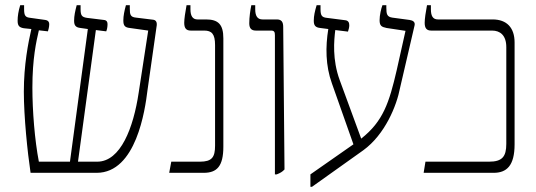

<svg xmlns="http://www.w3.org/2000/svg" viewBox="-20 -667 2067 741"><path d="M98 0H353C506 0 540 -244 549 -317L585 -570C586 -583 581 -590 570 -591L505 -599C483 -601 481 -611 481 -634V-647H466C460 -625 456 -606 456 -588C456 -568 462 -561 481 -559L552 -549L515 -308C495 -175 446 -43 355 -43H281L350 -551L390 -546C393 -553 395 -563 395 -574C395 -582 392 -589 381 -590L316 -598C296 -601 291 -607 291 -632V-647H276C270 -624 266 -606 266 -587C266 -569 272 -561 291 -559L319 -555L250 -43H130C114 -126 105 -239 105 -329C105 -441 120 -507 130 -550L165 -546C167 -553 170 -563 170 -574C170 -581 167 -588 155 -590L98 -598C78 -600 73 -606 73 -632V-647H58C51 -624 48 -605 48 -587C48 -568 54 -561 72 -558L101 -555C89 -502 72 -417 72 -313C72 -217 86 -80 98 0Z M633 0H766C817 0 842 -25 842 -101V-519C842 -573 822 -592 775 -592H742C724 -592 715 -605 715 -631V-647H700C695 -620 691 -594 691 -579C691 -559 698 -549 716 -549H768C797 -549 810 -536 810 -493V-105C810 -60 798 -43 751 -43H641Z M1041 6H1048C1061 1 1070 -4 1078 -13L1073 -563C1073 -583 1066 -592 1048 -592H993C974 -592 965 -605 965 -631V-647H950C946 -628 942 -601 942 -577C942 -558 950 -549 967 -549H1026C1038 -549 1041 -544 1041 -531Z M1178 54H1184L1382 -87C1466 -148 1511 -259 1524 -328L1580 -569C1583 -582 1574 -588 1561 -590L1494 -599C1474 -602 1471 -612 1471 -637V-647H1456C1451 -634 1445 -609 1445 -589C1445 -567 1453 -563 1472 -559L1545 -548L1511 -396C1482 -271 1459 -199 1374 -132L1291 -358C1262 -437 1269 -511 1274 -551L1323 -545C1326 -555 1328 -561 1328 -570C1328 -581 1323 -588 1312 -589L1242 -598C1222 -600 1217 -607 1217 -632V-647H1202C1195 -623 1191 -606 1191 -587C1191 -569 1197 -561 1216 -559L1247 -555C1236 -487 1236 -414 1261 -345L1344 -110L1178 6Z M1615 0H1885C1935 0 1966 -27 1966 -110V-503C1966 -560 1936 -592 1881 -592H1670C1651 -592 1643 -605 1643 -631V-647H1628C1623 -621 1619 -594 1619 -579C1619 -559 1626 -549 1644 -549H1879C1910 -549 1934 -531 1934 -485V-112C1934 -62 1918 -43 1867 -43H1622Z"/></svg>

Font: Noto Serif Hebrew SemiCondensed ExtraLight
Style: Regular
Weight: 200
Width: 4
Designer: Monotype Design Team
Foundry: Monotype Imaging Inc.
Version: Version 2.004